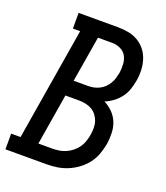

<svg xmlns="http://www.w3.org/2000/svg" viewBox="-160 -828 795 921"><g transform="rotate(20 238.0 -367.5)"><path d="M-24 0V-80H24L119 -655H82V-735H282Q310 -735 337 -730Q364 -725 386.5 -711.5Q409 -698 425 -677.5Q441 -657 449 -631.5Q457 -606 458 -578.5Q459 -551 454 -523Q450 -500 442.5 -478Q435 -456 420.5 -436.5Q406 -417 386 -402Q366 -387 344 -378Q368 -366 387 -347Q406 -328 416.5 -303Q427 -278 428 -249Q429 -220 425 -192Q420 -165 410.5 -138Q401 -111 383.5 -88Q366 -65 342.5 -47.5Q319 -30 292.5 -19Q266 -8 239 -4Q212 0 185 0ZM171 -421H244Q259 -421 273.5 -424Q288 -427 302 -434Q316 -441 327 -452Q338 -463 346 -476.5Q354 -490 358 -504.5Q362 -519 365 -533Q368 -555 366.5 -578Q365 -601 354.5 -619Q344 -637 324 -646Q304 -655 282 -655H210ZM185 -80Q202 -80 219.5 -82.5Q237 -85 254 -92.5Q271 -100 285.5 -111.5Q300 -123 311 -138.5Q322 -154 327.5 -171Q333 -188 336 -205Q339 -223 339 -241Q339 -259 333.5 -275Q328 -291 318 -304Q308 -317 293.5 -325.5Q279 -334 261.5 -337.5Q244 -341 227 -341H158L115 -80Z"/></g></svg>

Font: Iosevka Slab Medium Oblique
Style: Regular
Weight: 500
Italic angle: -9°
Monospace: yes
Designer: Belleve Invis
Foundry: Belleve Invis
Version: Version 11.1.1; ttfautohint (v1.8.3)